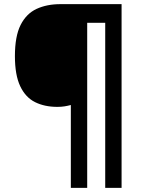

<svg xmlns="http://www.w3.org/2000/svg" viewBox="-20 -780 688 927"><path d="M567 127H488V-670H401V127H322V-273Q307 -269 291.5 -266.5Q276 -264 257 -264Q195 -264 149 -287Q103 -310 77.5 -364Q52 -418 52 -509Q52 -605 79.5 -659.5Q107 -714 156.5 -737Q206 -760 272 -760H567Z"/></svg>

Font: Noto Sans Georgian Bold
Style: Regular
Weight: 700
Designer: Monotype Design Team, Akaki Razmadze
Foundry: Google LLC
Version: Version 2.005; ttfautohint (v1.8.4.7-5d5b)